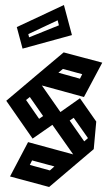

<svg xmlns="http://www.w3.org/2000/svg" viewBox="-20 -744 433 766"><path d="M176 2 20 -40 92 -177 272 -128 189 -246 110 -191 5 -342 121 -440 234 -535 388 -494 315 -357 147 -403 221 -297 299 -352 364 -259 354 -149 315 -116ZM213 -454 299 -430 308 -448 231 -469ZM84 -345 136 -270 152 -281 99 -357ZM258 -263 316 -180 331 -193 274 -274ZM99 -86 179 -64 197 -80 108 -104ZM70 -550 47 -636 235 -724 267 -604ZM93 -608 96 -595 215 -643 210 -663Z"/></svg>

Font: Blaka Hollow
Style: Regular
Weight: 400
Designer: Mohamed Gaber
Foundry: Kief Type Foundry
Version: Version 1.003; ttfautohint (v1.8.4.7-5d5b)